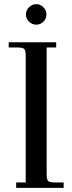

<svg xmlns="http://www.w3.org/2000/svg" viewBox="-20 -906 346 926"><path d="M22 -677V-702H251V-677H205V-66Q205 -41 212 -33.5Q219 -26 244 -26H287V0H58V-26H104V-637Q104 -662 97 -669.5Q90 -677 65 -677ZM120 -801.5Q105 -816 105 -836Q105 -856 120 -871Q135 -886 155 -886Q175 -886 189.5 -871Q204 -856 204 -836Q204 -816 189.5 -801.5Q175 -787 155 -787Q135 -787 120 -801.5Z"/></svg>

Font: Dihjauti
Style: Bold
Weight: 700
Designer: T. Christopher White
Version: Version 3.0.0